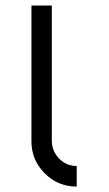

<svg xmlns="http://www.w3.org/2000/svg" viewBox="-20 -687 402 707"><path d="M170.8 -166.7Q171.7 -130 197.9 -102.9Q224.2 -75.8 262.5 -75.8V0Q193.3 0 144.6 -48.8Q95.8 -97.5 95.8 -166.7V-666.7H170.8Z"/></svg>

Font: 0xA000-Squarish
Style: Squareish
Weight: 400
Version: Version 0.1